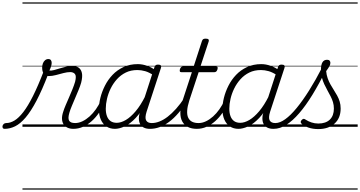

<svg xmlns="http://www.w3.org/2000/svg" viewBox="-186 -1050 2982 1590"><path d="M-148 17Q-159 17 -163 9.5Q-167 2 -165 -7Q-163 -16 -155 -23.5Q-147 -31 -134 -31Q-101 -31 -66 -52Q-31 -73 7 -122Q45 -171 87 -254.5Q129 -338 177 -463L214 -438Q163 -305 116.5 -216.5Q70 -128 26 -76.5Q-18 -25 -61 -4Q-104 17 -148 17ZM422 17Q394 17 373.5 7.5Q353 -2 341 -20Q329 -38 327.5 -64.5Q326 -91 338 -126Q345 -149 358 -179.5Q371 -210 385.5 -243Q400 -276 413.5 -309.5Q427 -343 436 -373Q448 -420 435 -436.5Q422 -453 395 -453Q371 -453 340 -445Q309 -437 277.5 -428.5Q246 -420 217 -420Q199 -420 187 -428.5Q175 -437 169 -452.5Q163 -468 163 -489Q163 -508 169 -524.5Q175 -541 187 -551Q199 -561 214 -561Q229 -561 235.5 -552Q242 -543 242 -529Q242 -517 236.5 -499Q231 -481 223 -466Q240 -464 262.5 -470Q285 -476 310.5 -484Q336 -492 362.5 -498Q389 -504 412 -504Q443 -504 464 -490.5Q485 -477 492 -446.5Q499 -416 486 -365Q478 -337 464.5 -304.5Q451 -272 436.5 -238Q422 -204 409 -173Q396 -142 389 -118Q375 -72 386 -51.5Q397 -31 436 -31Q446 -31 450.5 -23.5Q455 -16 453 -7Q451 2 443.5 9.5Q436 17 422 17ZM0 510H568V520H0ZM0 -20H568V0H0ZM0 -505H568V-500H0ZM0 -1030H568V-1020H0Z M421 17Q410 17 405.5 9.5Q401 2 402.5 -7Q404 -16 412.5 -23.5Q421 -31 436 -31Q466 -31 496.5 -45.5Q527 -60 555.5 -85.5Q584 -111 608 -145Q632 -179 649 -217Q654 -228 662.5 -228Q671 -228 678 -220.5Q685 -213 681 -203Q662 -157 634.5 -117Q607 -77 573.5 -47Q540 -17 501.5 0Q463 17 421 17ZM567 510V520ZM567 -20V0ZM567 -505V-500ZM567 -1030V-1020Z M766 17Q725 17 695 -3Q665 -23 649 -59.5Q633 -96 633 -146Q633 -190 645.5 -240.5Q658 -291 683 -340.5Q708 -390 746 -430Q784 -470 836.5 -494.5Q889 -519 955 -519Q993 -519 1032.5 -505Q1072 -491 1103 -467L1091 -423Q1050 -451 1016.5 -460.5Q983 -470 952 -470Q898 -470 856 -449.5Q814 -429 782.5 -394Q751 -359 730.5 -317Q710 -275 700 -231.5Q690 -188 690 -150Q690 -114 700 -87.5Q710 -61 730 -47Q750 -33 781 -33Q816 -33 856 -56.5Q896 -80 937.5 -129Q979 -178 1017 -254L1030 -214Q986 -124 938 -73.5Q890 -23 845.5 -3Q801 17 766 17ZM1055 17Q1026 17 1005.5 7Q985 -3 974.5 -22.5Q964 -42 964 -69Q964 -96 975 -130L1093 -494Q1097 -506 1103.5 -510.5Q1110 -515 1123 -515Q1141 -515 1146 -507.5Q1151 -500 1147 -488L1028 -125Q1012 -74 1024.5 -52.5Q1037 -31 1070 -31Q1079 -31 1083 -23.5Q1087 -16 1085.5 -7Q1084 2 1076.5 9.5Q1069 17 1055 17ZM568 510H1203V520H568ZM568 -20H1203V0H568ZM568 -505H1203V-500H568ZM568 -1030H1203V-1020H568Z M1057 17Q1046 17 1041.5 9.5Q1037 2 1038.5 -7Q1040 -16 1048.5 -23.5Q1057 -31 1072 -31Q1102 -31 1135 -44Q1168 -57 1202 -83Q1236 -109 1272 -149Q1308 -189 1344 -244Q1352 -257 1361 -255Q1370 -253 1374.5 -243.5Q1379 -234 1372 -225Q1332 -161 1292.5 -115Q1253 -69 1213.5 -40Q1174 -11 1135 3Q1096 17 1057 17ZM1203 510V520ZM1203 -20V0ZM1203 -505V-500ZM1203 -1030V-1020Z M1444 17Q1400 17 1369.5 1Q1339 -15 1323 -45Q1307 -75 1307.5 -118.5Q1308 -162 1326 -217L1403 -452H1317Q1306 -452 1303.5 -458.5Q1301 -465 1304 -477Q1308 -489 1314.5 -494.5Q1321 -500 1331 -500H1418L1486 -709Q1490 -721 1496.5 -725.5Q1503 -730 1517 -730Q1534 -730 1540 -724Q1546 -718 1542 -706L1474 -500H1602Q1613 -500 1615.5 -494Q1618 -488 1615 -476Q1611 -463 1604.5 -457.5Q1598 -452 1588 -452H1459L1382 -219Q1366 -169 1364 -133Q1362 -97 1373 -74.5Q1384 -52 1405.5 -41.5Q1427 -31 1458 -31Q1468 -31 1472 -23.5Q1476 -16 1475 -7Q1474 2 1466 9.5Q1458 17 1444 17ZM1203 510H1591V520H1203ZM1203 -20H1591V0H1203ZM1203 -505H1591V-500H1203ZM1203 -1030H1591V-1020H1203Z M1444 17Q1433 17 1428.5 9.5Q1424 2 1425.5 -7Q1427 -16 1435.5 -23.5Q1444 -31 1459 -31Q1489 -31 1519.5 -45.5Q1550 -60 1578.5 -85.5Q1607 -111 1631 -145Q1655 -179 1672 -217Q1677 -228 1685.5 -228Q1694 -228 1701 -220.5Q1708 -213 1704 -203Q1685 -157 1657.5 -117Q1630 -77 1596.5 -47Q1563 -17 1524.5 0Q1486 17 1444 17ZM1590 510V520ZM1590 -20V0ZM1590 -505V-500ZM1590 -1030V-1020Z M1789 17Q1748 17 1718 -3Q1688 -23 1672 -59.5Q1656 -96 1656 -146Q1656 -190 1668.5 -240.5Q1681 -291 1706 -340.5Q1731 -390 1769 -430Q1807 -470 1859.5 -494.5Q1912 -519 1978 -519Q2016 -519 2055.5 -505Q2095 -491 2126 -467L2114 -423Q2073 -451 2039.5 -460.5Q2006 -470 1975 -470Q1921 -470 1879 -449.5Q1837 -429 1805.5 -394Q1774 -359 1753.5 -317Q1733 -275 1723 -231.5Q1713 -188 1713 -150Q1713 -114 1723 -87.5Q1733 -61 1753 -47Q1773 -33 1804 -33Q1839 -33 1879 -56.5Q1919 -80 1960.5 -129Q2002 -178 2040 -254L2053 -214Q2009 -124 1961 -73.5Q1913 -23 1868.5 -3Q1824 17 1789 17ZM2078 17Q2049 17 2028.5 7Q2008 -3 1997.5 -22.5Q1987 -42 1987 -69Q1987 -96 1998 -130L2116 -494Q2120 -506 2126.5 -510.5Q2133 -515 2146 -515Q2164 -515 2169 -507.5Q2174 -500 2170 -488L2051 -125Q2035 -74 2047.5 -52.5Q2060 -31 2093 -31Q2102 -31 2106 -23.5Q2110 -16 2108.5 -7Q2107 2 2099.5 9.5Q2092 17 2078 17ZM1591 510H2226V520H1591ZM1591 -20H2226V0H1591ZM1591 -505H2226V-500H1591ZM1591 -1030H2226V-1020H1591Z M2080 17Q2068 17 2064 9.5Q2060 2 2063 -7Q2066 -16 2074.5 -23.5Q2083 -31 2095 -31Q2132 -31 2176.5 -63Q2221 -95 2271 -156Q2321 -217 2374.5 -302Q2428 -387 2482 -492Q2488 -503 2498 -502Q2508 -501 2514 -492Q2520 -483 2513 -470Q2457 -356 2401.5 -265.5Q2346 -175 2291.5 -112Q2237 -49 2184.5 -16Q2132 17 2080 17ZM2226 510V520ZM2226 -20V0ZM2226 -505V-500ZM2226 -1030V-1020Z M2449 19Q2405 19 2368.5 6.5Q2332 -6 2312 -25Q2304 -32 2304 -40Q2304 -48 2313 -57Q2322 -66 2329 -66Q2336 -66 2347 -58Q2367 -45 2393.5 -36Q2420 -27 2450 -27Q2512 -27 2545.5 -59.5Q2579 -92 2579 -151Q2579 -179 2571.5 -204Q2564 -229 2551.5 -253Q2539 -277 2525.5 -301.5Q2512 -326 2499.5 -352.5Q2487 -379 2479.5 -408.5Q2472 -438 2472 -473Q2472 -514 2484.5 -534.5Q2497 -555 2523 -555Q2538 -555 2544 -547Q2550 -539 2550 -530Q2550 -517 2542.5 -502.5Q2535 -488 2515 -461Q2518 -429 2527.5 -402Q2537 -375 2550.5 -351Q2564 -327 2578.5 -304.5Q2593 -282 2606 -258.5Q2619 -235 2627 -209Q2635 -183 2635 -151Q2635 -72 2584.5 -26.5Q2534 19 2449 19ZM2226 510H2776V520H2226ZM2226 -20H2776V0H2226ZM2226 -505H2776V-500H2226ZM2226 -1030H2776V-1020H2226Z"/></svg>

Font: Playwrite CO Guides
Style: Regular
Weight: 400
Designer: Veronika Burian, José Scaglione
Foundry: TypeTogether
Version: Version 1.003